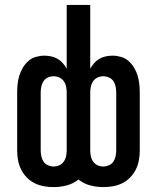

<svg xmlns="http://www.w3.org/2000/svg" viewBox="-20 -755 640 783"><path d="M199 8Q179 8 159 4.5Q139 1 121 -8Q103 -17 89 -31.5Q75 -46 66 -64Q57 -82 53.5 -102Q50 -122 50 -142V-378Q50 -396 52 -413.5Q54 -431 59 -447.5Q64 -464 73.5 -479.5Q83 -495 96 -506.5Q109 -518 126.5 -523Q144 -528 161 -528Q175 -528 189 -525Q203 -522 215 -515Q227 -508 236 -497.5Q245 -487 252 -475V-735H348V-475Q355 -487 364 -497.5Q373 -508 385 -515Q397 -522 411 -525Q425 -528 439 -528Q456 -528 473.5 -523Q491 -518 504 -506.5Q517 -495 526.5 -479.5Q536 -464 541 -447.5Q546 -431 548 -413.5Q550 -396 550 -378V-142Q550 -122 546.5 -102Q543 -82 534 -64Q525 -46 511 -31.5Q497 -17 479 -8Q461 1 441 4.5Q421 8 401 8Q374 8 347.5 1Q321 -6 300 -23Q279 -6 252.5 1Q226 8 199 8ZM401 -76Q413 -76 424.5 -81Q436 -86 442.5 -96Q449 -106 451.5 -118Q454 -130 454 -142V-378Q454 -390 451.5 -402Q449 -414 442.5 -424Q436 -434 424.5 -439Q413 -444 401 -444Q389 -444 378 -439Q367 -434 360 -424Q353 -414 350.5 -402Q348 -390 348 -378V-142Q348 -130 350.5 -118Q353 -106 360 -96Q367 -86 378 -81Q389 -76 401 -76ZM199 -76Q211 -76 222 -81Q233 -86 240 -96Q247 -106 249.5 -118Q252 -130 252 -142V-378Q252 -390 249.5 -402Q247 -414 240 -424Q233 -434 222 -439Q211 -444 199 -444Q187 -444 175.5 -439Q164 -434 157.5 -424Q151 -414 148.5 -402Q146 -390 146 -378V-142Q146 -130 148.5 -118Q151 -106 157.5 -96Q164 -86 175.5 -81Q187 -76 199 -76Z"/></svg>

Font: Iosevka Fixed Curly Md Ex
Style: Regular
Weight: 500
Width: 7
Monospace: yes
Designer: Belleve Invis
Foundry: Belleve Invis
Version: Version 30.1.2